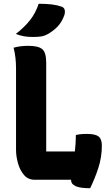

<svg xmlns="http://www.w3.org/2000/svg" viewBox="-20 -953 590 1018"><path d="M163 0Q129 0 107.5 -25Q86 -50 75.5 -87Q65 -124 65 -159V-590Q65 -651 52 -700Q69 -705 88.5 -707.5Q108 -710 130 -710Q183 -710 204 -692.5Q225 -675 225 -620V-150H377Q379 -168 380.5 -189.5Q382 -211 382 -237Q405 -243 440 -243Q485 -243 502.5 -229.5Q520 -216 520 -181Q520 -120 501.5 -63Q483 -6 458 45Q403 45 380 33.5Q357 22 357 4Q357 2 357 0ZM185 -933Q226 -933 254.5 -929.5Q283 -926 306 -918Q320 -913 323 -900.5Q326 -888 321 -872Q308 -837 287.5 -814.5Q267 -792 235 -773Q217 -763 199.5 -760Q182 -757 154 -757Q129 -757 108 -760.5Q87 -764 64 -773Q110 -809 139.5 -846.5Q169 -884 185 -933Z"/></svg>

Font: Recursive Sn Csl St XBd
Style: Regular
Weight: 800
Version: Version 1.085;hotconv 1.1.0;makeotfexe 2.6.0; ttfautohint (v